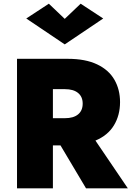

<svg xmlns="http://www.w3.org/2000/svg" viewBox="-20 -1018 713 1038"><path d="M330 -916 416 -998 538 -918 330 -778 122 -918 244 -998ZM72 -700H347Q442 -700 505 -670Q568 -640 598.5 -587Q629 -534 629 -466Q629 -395 596 -340.5Q563 -286 496 -258L671 0H445L307 -232H266V0H72ZM331 -536H266V-379H331Q377 -379 402 -399.5Q427 -420 427 -458Q427 -495 402 -515.5Q377 -536 331 -536Z"/></svg>

Font: Jost* Heavy
Style: Regular
Weight: 800
Version: Version 3.7